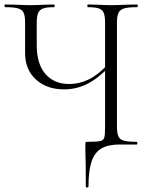

<svg xmlns="http://www.w3.org/2000/svg" viewBox="-25 -645 670 857"><path d="M356 26V0Q356 -9 357.5 -10.5Q359 -12 366 -12Q408 -12 422.5 -15.5Q437 -19 440.5 -31Q444 -43 444 -81V-542Q444 -572 438.5 -586.5Q433 -601 417 -607Q401 -613 367 -613Q365 -613 365 -619Q365 -625 367 -625L409 -624Q447 -622 471 -622Q497 -622 539 -624L587 -625Q590 -625 590 -619Q590 -613 587 -613Q548 -613 529.5 -607.5Q511 -602 504 -588Q497 -574 497 -544V-81Q497 -50 503.5 -36Q510 -22 528 -17Q546 -12 586 -12Q588 -12 588 -6Q588 0 586 0H509Q457 0 427 18Q397 36 383.5 76.5Q370 117 370 187Q370 192 364 192Q358 192 358 187Q358 74 356 26ZM87 -408V-544Q87 -574 80.5 -588Q74 -602 55.5 -607.5Q37 -613 -2 -613Q-5 -613 -5 -619Q-5 -625 -2 -625L46 -624Q86 -622 112 -622Q137 -622 175 -624L216 -625Q219 -625 219 -619Q219 -613 216 -613Q183 -613 167 -607Q151 -601 145 -586.5Q139 -572 139 -542V-443Q139 -359 178 -314.5Q217 -270 284 -270Q328 -270 370 -290Q412 -310 458 -359L467 -352Q415 -296 365.5 -271Q316 -246 261 -246Q184 -246 135.5 -290Q87 -334 87 -408Z"/></svg>

Font: Cormorant Unicase Light
Style: Regular
Weight: 300
Designer: Christian Thalmann (Catharsis Fonts)
Foundry: Catharsis Fonts
Version: Version 4.000